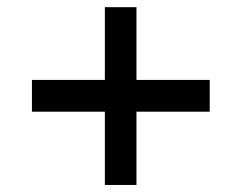

<svg xmlns="http://www.w3.org/2000/svg" viewBox="-20 -611 680 540"><path d="M69.8 -386.2H274.9V-590.8H363.8V-386.2H569.8V-296.9H363.8V-90.8H274.9V-296.9H69.8Z"/></svg>

Font: Twentytwelve Slab
Style: TwentytwelveSlab
Weight: 400
Designer: Domenico Catapano
Version: Version 1.00 2012